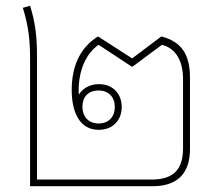

<svg xmlns="http://www.w3.org/2000/svg" viewBox="-20 -644 756 664"><path d="M84 0H508C593 0 637 -44 637 -128V-375C637 -457 607 -500 538 -518L437 -442L319 -518C259 -481 228 -418 228 -333C228 -255 256 -195 321 -195C373 -195 401 -231 401 -274C401 -317 373 -353 322 -353C290 -353 266 -338 253 -317C252 -322 252 -327 252 -331C252 -400 277 -459 321 -489L435 -414H439L540 -489C585 -478 613 -437 613 -371V-131C613 -58 580 -23 504 -23H108V-447C108 -518 102 -567 84 -624L59 -617C78 -556 84 -507 84 -441ZM321 -217C284 -217 265 -243 265 -274C265 -308 284 -331 321 -331C356 -331 377 -308 377 -274C377 -240 356 -217 321 -217Z"/></svg>

Font: Noto Sans Thai Looped Thin
Style: Regular
Weight: 100
Designer: Sasikarn Vongin, Ben Mitchell
Foundry: The Fontpad Ltd
Version: Version 1.001